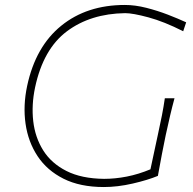

<svg xmlns="http://www.w3.org/2000/svg" viewBox="-20 -745 778 774"><path d="M398.5 9Q303 9 236.2 -24.5Q169.5 -58 131.5 -115.5Q93.5 -173 83 -246.2Q72.5 -319.5 89.5 -399Q123.5 -557.5 226.8 -641.2Q330 -725 483.5 -725Q524.5 -725 569.8 -713.5Q615 -702 657 -685.8Q699 -669.5 730.5 -655L718.5 -619Q641.5 -658 578.5 -675Q515.5 -692 484.5 -692Q345 -690 249.8 -618.8Q154.5 -547.5 121.5 -393Q106.5 -322 114 -256.5Q121.5 -191 154.2 -138.8Q187 -86.5 247.8 -55.8Q308.5 -25 399.5 -24Q444 -24 491.2 -33.2Q538.5 -42.5 586.5 -62.5Q595 -102 602 -134.8Q609 -167.5 616 -200Q626 -246 632.8 -280Q639.5 -314 644.5 -349H683.5Q674 -314 666 -280Q658 -246 648 -200Q640 -162.5 632.8 -124Q625.5 -85.5 616.5 -36Q575.5 -19 514.8 -5Q454 9 398.5 9Z"/></svg>

Font: Commissioner Flair Thin
Style: Italic
Weight: 100
Italic angle: -12°
Designer: Kostas Bartsokas
Foundry: Kostas Bartsokas
Version: Version 1.000; ttfautohint (v1.8.3)